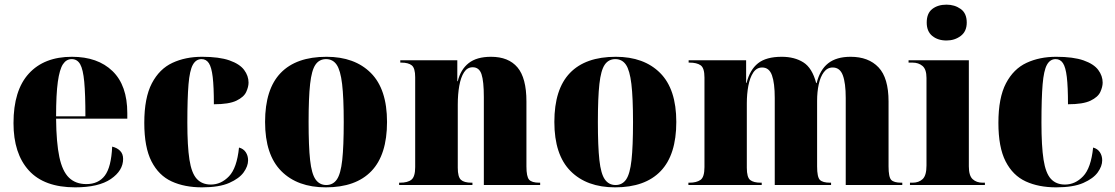

<svg xmlns="http://www.w3.org/2000/svg" viewBox="-20 -795 4791 825"><path d="M303 10Q170 10 104 -62.5Q38 -135 38 -266Q38 -407 104 -479Q170 -551 289 -551Q400 -551 463.5 -489.5Q527 -428 527 -309V-285H221Q222 -182 235 -120.5Q248 -59 276.5 -31.5Q305 -4 351 -4Q403 -4 430.5 -40.5Q458 -77 462 -165Q483 -160 496 -147Q509 -134 509 -112Q509 -62 456.5 -26Q404 10 303 10ZM347 -295Q347 -390 342 -443.5Q337 -497 324.5 -519Q312 -541 288 -541Q265 -541 250.5 -519Q236 -497 228.5 -443.5Q221 -390 221 -295Z M848 10Q773 10 717.5 -15.5Q662 -41 631 -101.5Q600 -162 600 -267Q600 -375 632.5 -437Q665 -499 721 -525Q777 -551 848 -551Q922 -551 966 -535.5Q1010 -520 1029 -494.5Q1048 -469 1048 -440Q1048 -422 1038 -400Q1028 -378 996 -362.5Q964 -347 899 -347Q899 -422 894 -464Q889 -506 877.5 -523.5Q866 -541 846 -541Q822 -541 808.5 -516.5Q795 -492 790 -432.5Q785 -373 785 -268Q785 -167 794 -109Q803 -51 825.5 -26.5Q848 -2 886 -2Q930 -2 964 -37.5Q998 -73 1007 -161Q1026 -156 1036 -141Q1046 -126 1046 -106Q1046 -81 1027 -54.5Q1008 -28 965 -9Q922 10 848 10Z M1380 10Q1258 10 1188.5 -60Q1119 -130 1119 -271Q1119 -412 1186 -481.5Q1253 -551 1383 -551Q1504 -551 1573.5 -481.5Q1643 -412 1643 -271Q1643 -130 1576 -60Q1509 10 1380 10ZM1382 0Q1411 0 1427.5 -24Q1444 -48 1450.5 -107Q1457 -166 1457 -271Q1457 -375 1450 -434Q1443 -493 1426.5 -517Q1410 -541 1381 -541Q1352 -541 1335.5 -517Q1319 -493 1312.5 -434Q1306 -375 1306 -271Q1306 -166 1312.5 -107Q1319 -48 1336 -24Q1353 0 1382 0Z M1695 0V-10H1699Q1732 -10 1748 -23Q1764 -36 1764 -77V-463Q1764 -502 1749.5 -514Q1735 -526 1704 -526H1700V-536H1945V-446H1947Q1959 -496 1993.5 -523.5Q2028 -551 2090 -551Q2165 -551 2203.5 -505.5Q2242 -460 2242 -359V-80Q2242 -36 2253.5 -23Q2265 -10 2297 -10H2301V0H2059V-378Q2059 -446 2049 -476Q2039 -506 2011 -506Q1988 -506 1974 -484.5Q1960 -463 1953.5 -426.5Q1947 -390 1947 -346V-74Q1947 -35 1960.5 -22.5Q1974 -10 2006 -10H2010V0Z M2623 10Q2501 10 2431.5 -60Q2362 -130 2362 -271Q2362 -412 2429 -481.5Q2496 -551 2626 -551Q2747 -551 2816.5 -481.5Q2886 -412 2886 -271Q2886 -130 2819 -60Q2752 10 2623 10ZM2625 0Q2654 0 2670.5 -24Q2687 -48 2693.5 -107Q2700 -166 2700 -271Q2700 -375 2693 -434Q2686 -493 2669.5 -517Q2653 -541 2624 -541Q2595 -541 2578.5 -517Q2562 -493 2555.5 -434Q2549 -375 2549 -271Q2549 -166 2555.5 -107Q2562 -48 2579 -24Q2596 0 2625 0Z M2938 0V-10H2942Q2973 -10 2990 -22Q3007 -34 3007 -77V-462Q3007 -503 2990.5 -514.5Q2974 -526 2943 -526H2939V-536H3186V-439H3188Q3202 -495 3237 -523Q3272 -551 3339 -551Q3394 -551 3432 -527Q3470 -503 3487 -438H3489Q3503 -495 3538.5 -523Q3574 -551 3635 -551Q3712 -551 3755 -505.5Q3798 -460 3798 -359V-80Q3798 -34 3809.5 -22Q3821 -10 3853 -10H3857V0H3614V-374Q3614 -438 3601.5 -471.5Q3589 -505 3558 -505Q3535 -505 3520 -485Q3505 -465 3498 -432.5Q3491 -400 3491 -362V-80Q3491 -34 3503 -22Q3515 -10 3547 -10H3551V0H3309V-374Q3309 -438 3297 -471.5Q3285 -505 3255 -505Q3231 -505 3216.5 -483Q3202 -461 3195.5 -426Q3189 -391 3189 -351V-74Q3189 -33 3203.5 -21.5Q3218 -10 3249 -10H3253V0Z M4047 -621Q4010 -621 3986 -640.5Q3962 -660 3962 -698Q3962 -738 3986 -756.5Q4010 -775 4047 -775Q4082 -775 4108 -756.5Q4134 -738 4134 -698Q4134 -660 4108 -640.5Q4082 -621 4047 -621ZM3890 0V-10H3901Q3928 -10 3944.5 -25.5Q3961 -41 3961 -84V-460Q3961 -497 3944 -511.5Q3927 -526 3901 -526H3884V-536H4143V-80Q4143 -40 4159.5 -25Q4176 -10 4202 -10H4212V0Z M4518 10Q4443 10 4387.5 -15.5Q4332 -41 4301 -101.5Q4270 -162 4270 -267Q4270 -375 4302.5 -437Q4335 -499 4391 -525Q4447 -551 4518 -551Q4592 -551 4636 -535.5Q4680 -520 4699 -494.5Q4718 -469 4718 -440Q4718 -422 4708 -400Q4698 -378 4666 -362.5Q4634 -347 4569 -347Q4569 -422 4564 -464Q4559 -506 4547.5 -523.5Q4536 -541 4516 -541Q4492 -541 4478.5 -516.5Q4465 -492 4460 -432.5Q4455 -373 4455 -268Q4455 -167 4464 -109Q4473 -51 4495.5 -26.5Q4518 -2 4556 -2Q4600 -2 4634 -37.5Q4668 -73 4677 -161Q4696 -156 4706 -141Q4716 -126 4716 -106Q4716 -81 4697 -54.5Q4678 -28 4635 -9Q4592 10 4518 10Z"/></svg>

Font: Noto Serif Display SemiCondensed Black
Style: Regular
Weight: 900
Width: 4
Designer: Monotype Design Team
Foundry: Monotype Imaging Inc.
Version: Version 2.009